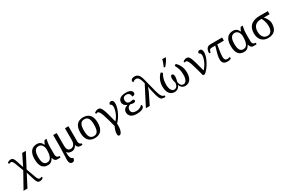

<svg xmlns="http://www.w3.org/2000/svg" viewBox="178 -2503 6631 4450"><g transform="rotate(-30 3494.0 -278.0)"><path d="M-4 240H101L270 -86L334 117C359 197 379 238 438 238C478 238 508 222 534 199L517 167C505 174 479 180 465 180C431 180 409 137 391 87L305 -153L505 -536H408L263 -242L205 -418C179 -497 160 -539 101 -539C61 -539 29 -523 3 -500L22 -468C34 -475 60 -481 74 -481C108 -481 129 -439 148 -388L228 -176Z M787 10C865 10 910 -36 940 -97H944C951 -52 974 0 1040 0H1124V-42H1116C1063 -42 1034 -76 1034 -135V-339C1034 -403 1048 -497 1060 -536H1007C987 -511 969 -476 958 -441H952C926 -503 880 -546 802 -546C670 -546 583 -460 583 -267C583 -75 655 10 787 10ZM804 -54C715 -54 680 -124 680 -266C680 -410 721 -484 814 -484C871 -484 922 -444 940 -348V-309C940 -165 908 -54 804 -54Z M1306 240C1354 240 1376 203 1376 153C1302 141 1297 62 1295 -49C1321 -12 1361 10 1417 10C1487 10 1526 -27 1557 -80H1561C1573 -28 1604 0 1658 0H1712V-42H1709C1680 -42 1646 -70 1646 -129V-536H1552V-216C1552 -119 1505 -54 1431 -54C1354 -54 1331 -113 1331 -200V-536H1237V-225C1235 -58 1225 41 1225 121C1225 211 1264 240 1306 240Z M2041 10C2195 10 2276 -81 2276 -269C2276 -456 2188 -546 2044 -546C1889 -546 1809 -456 1809 -269C1809 -81 1897 10 2041 10ZM2043 -42C1943 -42 1906 -120 1906 -269C1906 -418 1942 -493 2042 -493C2142 -493 2179 -418 2179 -269C2179 -120 2143 -42 2043 -42Z M2565 240C2617 240 2654 150 2654 24C2654 8 2653 -9 2652 -26C2740 -105 2852 -305 2852 -449C2852 -496 2839 -546 2785 -546C2752 -546 2727 -527 2727 -486C2762 -477 2778 -446 2778 -405C2778 -316 2728 -172 2643 -89C2553 -449 2524 -539 2439 -539C2399 -539 2357 -516 2331 -493L2351 -463C2363 -470 2377 -476 2391 -476C2452 -476 2509 -262 2575 -5C2552 43 2524 111 2524 184C2524 218 2538 240 2565 240Z M3162 10C3310 10 3368 -40 3368 -89C3368 -106 3358 -119 3349 -123C3318 -86 3265 -53 3187 -53C3102 -53 3056 -85 3056 -151C3056 -212 3094 -249 3142 -260C3161 -251 3202 -245 3221 -245C3256 -245 3278 -263 3278 -286C3278 -309 3262 -320 3238 -320C3219 -320 3185 -314 3162 -309C3099 -313 3071 -351 3071 -404C3071 -456 3094 -499 3170 -499C3237 -499 3271 -458 3271 -391C3324 -391 3350 -409 3350 -451C3350 -500 3297 -545 3185 -545C3052 -545 2976 -495 2976 -404C2976 -350 3013 -303 3073 -284V-279C3015 -260 2959 -226 2959 -146C2959 -58 3022 10 3162 10Z M3409 0H3512L3639 -258C3661 -302 3680 -345 3698 -405H3701C3703 -383 3724 -270 3759 -150C3797 -20 3827 0 3910 0H3933V-42H3928C3877 -42 3837 -91 3800 -236L3711 -586C3676 -727 3625 -770 3545 -770C3477 -770 3445 -740 3445 -705C3445 -687 3451 -672 3462 -664C3478 -684 3507 -704 3544 -704C3597 -704 3638 -670 3674 -514Z M4244 -606H4277C4319 -651 4385 -746 4395 -784V-796H4305C4296 -745 4266 -664 4244 -621ZM4180 10C4249 10 4301 -34 4321 -93C4346 -32 4389 10 4460 10C4576 10 4649 -74 4649 -244C4649 -375 4595 -474 4521 -546L4479 -513C4524 -435 4552 -361 4552 -242C4552 -106 4503 -44 4445 -44C4381 -44 4353 -92 4343 -166C4352 -197 4366 -250 4366 -296C4366 -352 4346 -374 4320 -374C4294 -374 4274 -352 4274 -296C4274 -250 4287 -197 4297 -166C4287 -92 4259 -44 4195 -44C4137 -44 4088 -106 4088 -242C4088 -361 4116 -435 4161 -513L4119 -546C4045 -474 3991 -375 3991 -244C3991 -74 4064 10 4180 10Z M4937 0H4990C5106 -95 5228 -305 5228 -449C5228 -496 5213 -546 5159 -546C5126 -546 5103 -527 5103 -486C5138 -477 5154 -446 5154 -405C5154 -316 5090 -172 5005 -89C4912 -445 4890 -539 4805 -539C4765 -539 4730 -520 4704 -497L4722 -466C4734 -473 4746 -476 4757 -476C4818 -476 4868 -258 4937 0Z M5586 10C5637 10 5664 1 5689 -14V-58C5666 -49 5638 -43 5613 -43C5574 -43 5541 -70 5541 -138C5541 -208 5555 -320 5581 -453H5758V-536H5444C5367 -536 5315 -489 5315 -368H5357C5357 -415 5375 -453 5434 -453H5527C5487 -321 5453 -209 5453 -124C5453 -39 5496 10 5586 10Z M6036 10C6114 10 6159 -36 6189 -97H6193C6200 -52 6223 0 6289 0H6373V-42H6365C6312 -42 6283 -76 6283 -135V-339C6283 -403 6297 -497 6309 -536H6256C6236 -511 6218 -476 6207 -441H6201C6175 -503 6129 -546 6051 -546C5919 -546 5832 -460 5832 -267C5832 -75 5904 10 6036 10ZM6053 -54C5964 -54 5929 -124 5929 -266C5929 -410 5970 -484 6063 -484C6120 -484 6171 -444 6189 -348V-309C6189 -165 6157 -54 6053 -54Z M6680 10C6842 10 6923 -79 6923 -245C6923 -334 6862 -416 6826 -453H6981V-536H6761C6604 -536 6443 -476 6443 -250C6443 -88 6536 10 6680 10ZM6690 -42C6592 -42 6537 -125 6537 -242C6537 -409 6644 -453 6744 -453H6764C6789 -421 6826 -330 6826 -225C6826 -108 6776 -42 6690 -42Z"/></g></svg>

Font: Noto Serif Thai
Style: Regular
Weight: 400
Designer: Monotype Design Team
Foundry: Monotype Imaging Inc.
Version: Version 1.901